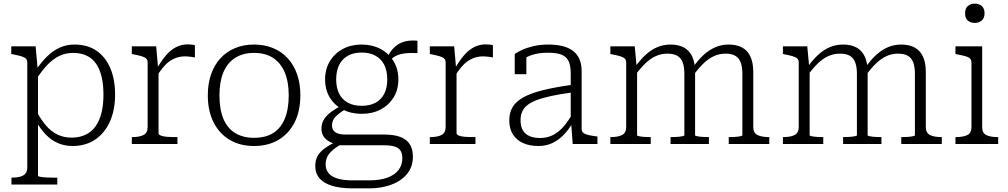

<svg xmlns="http://www.w3.org/2000/svg" viewBox="-20 -792 5545 1056"><path d="M295 223H43V185H46Q72 185 90.5 180Q109 175 119.5 163Q130 151 130 129V-448Q130 -463 121.5 -470.5Q113 -478 95.5 -483Q78 -488 52 -493L42 -495V-537H176L188 -403L189 -394V175Q189 178 202 180.5Q215 183 233.5 184Q252 185 270 185H295ZM379 11Q335 11 298.5 -5Q262 -21 232 -52Q202 -83 177 -127L182 -179Q205 -134 233 -101.5Q261 -69 296 -52Q331 -35 373 -35Q416 -35 449.5 -50.5Q483 -66 505 -96.5Q527 -127 538 -171Q549 -215 549 -271Q549 -326 539 -369Q529 -412 508.5 -441.5Q488 -471 456.5 -486Q425 -501 382 -501Q340 -501 305.5 -484Q271 -467 240.5 -435Q210 -403 181 -358L178 -407Q208 -452 240.5 -483Q273 -514 309.5 -530.5Q346 -547 389 -547Q462 -547 511.5 -512.5Q561 -478 587 -416.5Q613 -355 613 -271Q613 -188 585 -124.5Q557 -61 504.5 -25Q452 11 379 11Z M1052 -543V-476Q1044 -478 1034.5 -479Q1025 -480 1016 -481Q1007 -482 999 -482Q973 -482 951 -474.5Q929 -467 910.5 -453.5Q892 -440 875 -419Q858 -398 841 -371L840 -410Q866 -456 892 -486.5Q918 -517 948 -532.5Q978 -548 1013 -548Q1025 -548 1036.5 -546.5Q1048 -545 1052 -543ZM705 0V-38H708Q747 -38 769.5 -49.5Q792 -61 792 -94V-448Q792 -463 783.5 -470.5Q775 -478 758 -483Q741 -488 715 -493L705 -495V-537H839L850 -411L852 -413V-60Q852 -51 865.5 -46Q879 -41 898.5 -39.5Q918 -38 936 -38H956V0Z M1632 -268Q1632 -182 1600.5 -119.5Q1569 -57 1512 -23Q1455 11 1377 11Q1300 11 1243 -23Q1186 -57 1154.5 -119.5Q1123 -182 1123 -268Q1123 -332 1141 -383.5Q1159 -435 1192.5 -471.5Q1226 -508 1273 -527.5Q1320 -547 1377 -547Q1435 -547 1482 -527.5Q1529 -508 1562.5 -471.5Q1596 -435 1614 -383.5Q1632 -332 1632 -268ZM1187 -268Q1187 -191 1208.5 -139Q1230 -87 1273 -60.5Q1316 -34 1377 -34Q1440 -34 1482 -60Q1524 -86 1546 -138.5Q1568 -191 1568 -268Q1568 -342 1546 -394Q1524 -446 1482 -473.5Q1440 -501 1377 -501Q1316 -501 1273 -473.5Q1230 -446 1208.5 -394Q1187 -342 1187 -268Z M2276 -500Q2233 -502 2204 -498Q2175 -494 2155.5 -483.5Q2136 -473 2119 -452L2105 -464Q2117 -493 2132.5 -513.5Q2148 -534 2169 -547.5Q2190 -561 2216.5 -566Q2243 -571 2276 -568ZM1969 -166Q1911 -166 1865.5 -189.5Q1820 -213 1794 -255.5Q1768 -298 1768 -355Q1768 -412 1794.5 -455.5Q1821 -499 1866 -523Q1911 -547 1969 -547Q2027 -547 2072.5 -523Q2118 -499 2144.5 -455.5Q2171 -412 2171 -355Q2171 -298 2144.5 -255.5Q2118 -213 2073 -189.5Q2028 -166 1969 -166ZM1969 -210Q2013 -210 2044.5 -226.5Q2076 -243 2093 -275.5Q2110 -308 2110 -355Q2110 -403 2093 -436Q2076 -469 2044.5 -486Q2013 -503 1969 -503Q1926 -503 1894.5 -486Q1863 -469 1846 -436Q1829 -403 1829 -355Q1829 -308 1846 -275.5Q1863 -243 1894.5 -226.5Q1926 -210 1969 -210ZM1919 244Q1856 244 1810 231Q1764 218 1739 190.5Q1714 163 1714 121Q1714 89 1727.5 65Q1741 41 1770 21Q1799 1 1843 -20L1864 -3Q1830 16 1809.5 34Q1789 52 1780 70.5Q1771 89 1771 113Q1771 140 1786.5 159.5Q1802 179 1834.5 189.5Q1867 200 1921 200H2011Q2069 200 2109.5 185.5Q2150 171 2171.5 143.5Q2193 116 2193 77Q2193 41 2171 24Q2149 7 2094 7H1844V6Q1815 -1 1793 -12.5Q1771 -24 1759.5 -42Q1748 -60 1748 -85Q1748 -113 1762 -135.5Q1776 -158 1802 -177Q1828 -196 1863 -214L1883 -193Q1859 -179 1841.5 -165Q1824 -151 1815 -136Q1806 -121 1806 -102Q1806 -77 1824.5 -64.5Q1843 -52 1880 -52H2095Q2145 -52 2180 -39.5Q2215 -27 2233 0Q2251 27 2251 69Q2251 126 2218.5 165Q2186 204 2131.5 224Q2077 244 2012 244Z M2691 -543V-476Q2683 -478 2673.5 -479Q2664 -480 2655 -481Q2646 -482 2638 -482Q2612 -482 2590 -474.5Q2568 -467 2549.5 -453.5Q2531 -440 2514 -419Q2497 -398 2480 -371L2479 -410Q2505 -456 2531 -486.5Q2557 -517 2587 -532.5Q2617 -548 2652 -548Q2664 -548 2675.5 -546.5Q2687 -545 2691 -543ZM2344 0V-38H2347Q2386 -38 2408.5 -49.5Q2431 -61 2431 -94V-448Q2431 -463 2422.5 -470.5Q2414 -478 2397 -483Q2380 -488 2354 -493L2344 -495V-537H2478L2489 -411L2491 -413V-60Q2491 -51 2504.5 -46Q2518 -41 2537.5 -39.5Q2557 -38 2575 -38H2595V0Z M3130 -326V-284Q3063 -275 3014 -264.5Q2965 -254 2932 -241.5Q2899 -229 2879.5 -213Q2860 -197 2851.5 -176.5Q2843 -156 2843 -130Q2843 -98 2855 -76.5Q2867 -55 2891 -44Q2915 -33 2951 -33Q2991 -33 3023 -50Q3055 -67 3081 -97.5Q3107 -128 3130 -169V-118Q3109 -80 3081 -51Q3053 -22 3018.5 -5.5Q2984 11 2941 11Q2892 11 2856 -5.5Q2820 -22 2800.5 -53.5Q2781 -85 2781 -130Q2781 -173 2800 -204Q2819 -235 2860 -257.5Q2901 -280 2968 -296.5Q3035 -313 3130 -326ZM3130 0 3121 -118 3119 -122V-389Q3119 -431 3107 -456Q3095 -481 3068 -491.5Q3041 -502 2994 -502Q2939 -502 2901 -488Q2863 -474 2841 -455Q2839 -461 2840.5 -467.5Q2842 -474 2847 -480.5Q2852 -487 2859 -490.5Q2866 -494 2875 -494V-384H2811V-495Q2826 -506 2852.5 -518Q2879 -530 2915.5 -538.5Q2952 -547 2996 -547Q3036 -547 3069.5 -539.5Q3103 -532 3127.5 -515Q3152 -498 3165.5 -470Q3179 -442 3179 -401V-83Q3179 -69 3189 -61Q3199 -53 3217.5 -49Q3236 -45 3261 -42L3266 -41V0Z M3337 0V-38H3340Q3379 -38 3401.5 -49.5Q3424 -61 3424 -94V-448Q3424 -463 3415.5 -470.5Q3407 -478 3390 -483Q3373 -488 3347 -493L3337 -495V-537H3471L3482 -420L3484 -415V-48Q3484 -45 3496 -42.5Q3508 -40 3525 -39Q3542 -38 3555 -38H3559V0ZM3879 0H3668V-38H3672Q3686 -38 3702.5 -39Q3719 -40 3731.5 -42.5Q3744 -45 3744 -48V-386Q3744 -423 3735 -448Q3726 -473 3705.5 -485Q3685 -497 3650 -497Q3617 -497 3587 -483.5Q3557 -470 3530 -444Q3503 -418 3475 -380L3473 -424Q3502 -464 3532 -491.5Q3562 -519 3596 -533Q3630 -547 3668 -547Q3712 -547 3742 -530.5Q3772 -514 3787.5 -480.5Q3803 -447 3803 -396V-48Q3803 -45 3815.5 -42.5Q3828 -40 3844.5 -39Q3861 -38 3875 -38H3879ZM4211 0H3988V-38H3992Q4006 -38 4022.5 -39Q4039 -40 4051 -42.5Q4063 -45 4063 -48V-386Q4063 -423 4054 -448Q4045 -473 4024.5 -485Q4004 -497 3969 -497Q3936 -497 3906 -483Q3876 -469 3848.5 -442.5Q3821 -416 3793 -377L3791 -421Q3820 -463 3850.5 -490.5Q3881 -518 3915 -532.5Q3949 -547 3987 -547Q4032 -547 4062 -530.5Q4092 -514 4107.5 -480.5Q4123 -447 4123 -396V-94Q4123 -61 4146 -49.5Q4169 -38 4208 -38H4211Z M4286 0V-38H4289Q4328 -38 4350.5 -49.5Q4373 -61 4373 -94V-448Q4373 -463 4364.5 -470.5Q4356 -478 4339 -483Q4322 -488 4296 -493L4286 -495V-537H4420L4431 -420L4433 -415V-48Q4433 -45 4445 -42.5Q4457 -40 4474 -39Q4491 -38 4504 -38H4508V0ZM4828 0H4617V-38H4621Q4635 -38 4651.5 -39Q4668 -40 4680.5 -42.5Q4693 -45 4693 -48V-386Q4693 -423 4684 -448Q4675 -473 4654.5 -485Q4634 -497 4599 -497Q4566 -497 4536 -483.5Q4506 -470 4479 -444Q4452 -418 4424 -380L4422 -424Q4451 -464 4481 -491.5Q4511 -519 4545 -533Q4579 -547 4617 -547Q4661 -547 4691 -530.5Q4721 -514 4736.5 -480.5Q4752 -447 4752 -396V-48Q4752 -45 4764.5 -42.5Q4777 -40 4793.5 -39Q4810 -38 4824 -38H4828ZM5160 0H4937V-38H4941Q4955 -38 4971.5 -39Q4988 -40 5000 -42.5Q5012 -45 5012 -48V-386Q5012 -423 5003 -448Q4994 -473 4973.5 -485Q4953 -497 4918 -497Q4885 -497 4855 -483Q4825 -469 4797.5 -442.5Q4770 -416 4742 -377L4740 -421Q4769 -463 4799.5 -490.5Q4830 -518 4864 -532.5Q4898 -547 4936 -547Q4981 -547 5011 -530.5Q5041 -514 5056.5 -480.5Q5072 -447 5072 -396V-94Q5072 -61 5095 -49.5Q5118 -38 5157 -38H5160Z M5341 -666Q5318 -666 5303 -679Q5288 -692 5288 -719Q5288 -746 5303 -759Q5318 -772 5341 -772Q5364 -772 5379.5 -759Q5395 -746 5395 -719Q5395 -692 5379.5 -679Q5364 -666 5341 -666ZM5382 -537V-92Q5382 -60 5405 -49Q5428 -38 5467 -38H5470V0H5235V-38H5238Q5277 -38 5300 -49Q5323 -60 5323 -92V-448Q5323 -470 5303.5 -478Q5284 -486 5245 -493L5235 -495V-537Z"/></svg>

Font: Roboto Serif 20pt ExtraLight
Style: Regular
Weight: 250
Version: Version 1.008